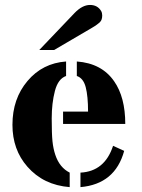

<svg xmlns="http://www.w3.org/2000/svg" viewBox="-20 -749 572 776"><path d="M305.2 -51.3Q403.3 -56.2 437 -159.7L481.9 -139.2Q445.3 -4.9 305.2 7.3ZM290.5 -500.5Q391.1 -493.2 441.4 -420.4Q486.3 -356 486.3 -248H234.9V-297.9H335.9Q335.9 -360.4 326.4 -396.7Q316.9 -433.1 290.5 -441.9ZM261.7 7.3Q155.8 -1 90.8 -75.2Q30.3 -144 30.3 -244.6Q30.3 -350.1 91.3 -421.9Q151.9 -493.7 247.1 -500.5V-441.9Q214.8 -430.7 201.9 -381.3Q189 -332 189 -270.3Q189 -208.5 192.1 -178Q195.3 -147.5 203.6 -123Q220.7 -71.8 261.7 -51.3ZM138.7 -546.9 281.7 -696.8Q313 -729 343.8 -729Q374 -729 388.7 -704.6Q393.1 -696.8 393.1 -687Q393.1 -668.9 384.8 -660.6Q374 -649.4 351.1 -636.2L198.7 -546.9Z"/></svg>

Font: Stardos Stencil
Style: Bold
Weight: 700
Designer: vernon adams
Foundry: vernon adams
Version: Version 1.000